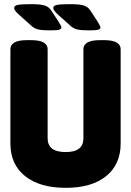

<svg xmlns="http://www.w3.org/2000/svg" viewBox="-20 -895 630 923"><path d="M296 8Q171 8 100.5 -48.5Q30 -105 30 -205V-659Q30 -679 49 -690.5Q68 -702 110 -702H129Q171 -702 190 -690.5Q209 -679 209 -659V-230Q209 -164 296 -164Q381 -164 381 -230V-659Q381 -679 400 -690.5Q419 -702 461 -702H480Q522 -702 541 -690.5Q560 -679 560 -659V-205Q560 -105 490.5 -48.5Q421 8 296 8ZM223 -749Q184 -749 165.5 -753Q147 -757 133 -769L75 -821Q59 -835 53.5 -843Q48 -851 48 -857Q48 -868 66 -871.5Q84 -875 129 -875Q175 -875 195 -868.5Q215 -862 226 -845L262 -790Q275 -769 275 -763Q275 -757 266.5 -753Q258 -749 223 -749ZM411 -749Q372 -749 353.5 -753Q335 -757 321 -769L263 -821Q247 -835 241.5 -843Q236 -851 236 -857Q236 -868 254 -871.5Q272 -875 317 -875Q363 -875 383 -868.5Q403 -862 414 -845L450 -790Q463 -769 463 -763Q463 -757 454.5 -753Q446 -749 411 -749Z"/></svg>

Font: Asap Condensed Black
Style: Regular
Weight: 900
Width: 3
Designer: Pablo Cosgaya
Foundry: Omnibus-Type
Version: Version 3.001; ttfautohint (v1.8.4.7-5d5b)